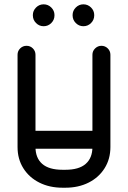

<svg xmlns="http://www.w3.org/2000/svg" viewBox="-20 -873 598 897"><path d="M411.8 -617.2Q411.8 -634.5 424.4 -646.8Q437 -659 453.8 -659Q471.2 -659 483.5 -646.8Q495.8 -634.5 495.8 -617.2V-186.2Q495.8 -130 468.6 -86.9Q441.5 -43.8 394 -19.9Q346.5 4 285.2 4H272.5Q211.2 4 163.8 -19.9Q116.2 -43.8 89.1 -86.9Q62 -130 62 -186.2V-617.2Q62 -634.5 74.2 -646.8Q86.5 -659 104 -659Q121.5 -659 133.6 -646.8Q145.8 -634.5 145.8 -617.2V-186.2Q145.8 -135 177.2 -107.4Q208.8 -79.8 272.5 -79.8H285.2Q349 -79.8 380.4 -107.4Q411.8 -135 411.8 -186.2ZM106.5 -178.2Q89 -178.2 76.9 -190.5Q64.8 -202.8 64.8 -220.2Q64.8 -237.5 76.9 -249.8Q89 -262 106.5 -262H451Q468.5 -262 480.8 -249.8Q493 -237.5 493 -220.2Q493 -202.8 480.8 -190.5Q468.5 -178.2 451 -178.2ZM319.2 -802.8Q319.2 -823 334.1 -837.9Q349 -852.8 369.5 -852.8Q390.5 -852.8 405.4 -837.9Q420.2 -823 420.2 -802.8V-801.2Q420.2 -780.2 405.4 -765.4Q390.5 -750.5 369.5 -750.5Q349 -750.5 334.1 -765.4Q319.2 -780.2 319.2 -801.2ZM133.5 -802.8Q133.5 -823 148.4 -837.9Q163.2 -852.8 183.8 -852.8Q204.8 -852.8 219.6 -837.9Q234.5 -823 234.5 -802.8V-801.2Q234.5 -780.2 219.6 -765.4Q204.8 -750.5 183.8 -750.5Q163.2 -750.5 148.4 -765.4Q133.5 -780.2 133.5 -801.2Z"/></svg>

Font: Libertine-Super Thin
Style: Regular
Weight: 100
Designer: Bastien Sozeau
Foundry: NBR — Bastien Sozeau
Version: Version 2.003;gftools[0.9.33]